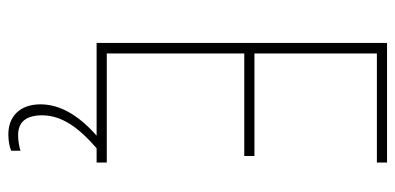

<svg xmlns="http://www.w3.org/2000/svg" viewBox="-270 -484 971 472"><g transform="rotate(90 216.0 -248.5)"><path d="M264 134C264 86 294 44 345 0H380V-25H112V-363H364V-388H112V-689H380V-714H86V0H314C264 44 237 90 237 138C237 189 267 217 311 217C327 217 342 214 351 210V187C343 190 327 193 313 193C280 193 264 173 264 134Z"/></g></svg>

Font: Noto Sans Ethiopic Condensed Thin
Style: Regular
Weight: 100
Width: 3
Designer: Monotype Design Team
Foundry: Monotype Imaging Inc.
Version: Version 2.102